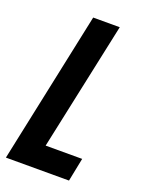

<svg xmlns="http://www.w3.org/2000/svg" viewBox="-139 -782 645 849"><g transform="rotate(20 184.0 -357.0)"><path d="M-2 0 148.9 -713.9H273.9L145 -109.9H316.9L294.9 0Z"/></g></svg>

Font: Open Sans Condensed
Style: Bold Italic
Weight: 700
Width: 3
Italic angle: -12°
Designer: Monotype Design Team
Foundry: Monotype Imaging Inc.
Version: Version 3.003; ttfautohint (v1.8.4)